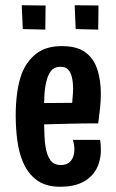

<svg xmlns="http://www.w3.org/2000/svg" viewBox="-20 -701 444 733"><path d="M210 12Q154 12 119.5 -14Q85 -40 67 -84Q52 -120 46 -165.5Q40 -211 40 -261Q40 -306 45.5 -346.5Q51 -387 63 -420Q82 -468 119 -496.5Q156 -525 216 -525Q273 -525 305 -502Q337 -479 351 -437.5Q365 -396 365 -342Q365 -316 362 -288Q359 -260 355 -230L255 -300Q256 -317 257.5 -332.5Q259 -348 259 -362Q259 -387 254.5 -406Q250 -425 240 -435.5Q230 -446 210 -446Q188 -446 175.5 -431Q163 -416 157 -390Q151 -367 149.5 -336Q148 -305 148 -270Q148 -245 148.5 -222Q149 -199 150 -178.5Q151 -158 154 -140Q159 -108 172.5 -89.5Q186 -71 212 -71Q231 -71 242 -79Q253 -87 258.5 -100.5Q264 -114 264 -131Q264 -140 262.5 -149Q261 -158 258 -167H362Q364 -157 364.5 -147.5Q365 -138 365 -129Q365 -86 347 -54Q329 -22 294.5 -5Q260 12 210 12ZM73 -223 70 -307 338 -309 355 -230Q355 -230 336 -230Q317 -230 286 -229.5Q255 -229 217 -228Q179 -227 141.5 -226Q104 -225 73 -223ZM355 -588 269 -590 265 -681 356 -680ZM153 -588 67 -590 63 -681 154 -680Z"/></svg>

Font: Truculenta
Style: Bold
Weight: 700
Designer: Ivan Castro, Eva Sanz & Omnibus-Type Team
Foundry: Omnibus-Type
Version: Version 1.002